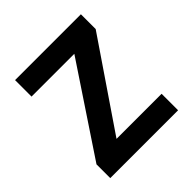

<svg xmlns="http://www.w3.org/2000/svg" viewBox="-173 -767 897 897"><g transform="rotate(-45 275.0 -319.0)"><path d="M50.8 0V-90.8L342.8 -529.3H60.1V-638.2H495.1V-540.5L201.2 -108.9H499V0Z"/></g></svg>

Font: Code New Roman
Style: Bold
Weight: 700
Monospace: yes
Designer: Sam Radian
Foundry: Code New Roman
Version: Version 1.508 October 19, 2014